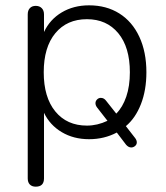

<svg xmlns="http://www.w3.org/2000/svg" viewBox="-20 -514 623 720"><path d="M84 155V-460Q84 -475 92 -483.5Q100 -492 114 -492Q128 -492 136.5 -483.5Q145 -475 145 -460V-394Q167 -441 211.5 -467.5Q256 -494 314 -494Q379 -494 427.5 -463.5Q476 -433 502.5 -376Q529 -319 529 -243Q529 -176 508.5 -123.5Q488 -71 452 -41L487 4Q493 12 493 20Q493 28 486.5 33.5Q480 39 472 39Q462 39 453 29L418 -17Q371 8 314 8Q256 8 211.5 -18.5Q167 -45 145 -91V155Q145 186 114 186Q100 186 92 178Q84 170 84 155ZM383 -61 344 -111Q338 -119 338 -127Q338 -135 344 -141Q350 -147 358 -147Q370 -147 378 -136L416 -88Q440 -112 453.5 -151.5Q467 -191 467 -243Q467 -337 423.5 -389.5Q380 -442 306 -442Q231 -442 187.5 -389.5Q144 -337 144 -243Q144 -149 187.5 -96Q231 -43 306 -43Q345 -43 383 -61Z"/></svg>

Font: SN Pro Light
Style: Regular
Weight: 300
Designer: Tobias Whetton
Foundry: Supernotes
Version: Version 1.002